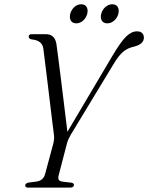

<svg xmlns="http://www.w3.org/2000/svg" viewBox="-20 -856 676 876"><path d="M317.5 -12Q317 0 299 0H107.5Q95 0 95 -10.5Q95.5 -19.5 110 -23L146 -27.5Q177.5 -32 185.5 -61L222.5 -198.5Q226.5 -213.5 226.8 -224Q227 -234.5 225.5 -246Q223.5 -261.5 218.5 -301.2Q213.5 -341 207.5 -392Q201.5 -443 195.2 -493.5Q189 -544 184.2 -582.8Q179.5 -621.5 177.5 -635.5Q172 -671.5 126 -676Q111 -678 111 -689Q110.5 -700 125.5 -700H190Q230 -700 237.5 -655Q239.5 -640.5 244.2 -604.2Q249 -568 255 -519.8Q261 -471.5 267.2 -420.8Q273.5 -370 278.8 -326Q284 -282 287.5 -254.5L492.5 -600.5Q530.5 -665 555.2 -689Q580 -713 604.5 -713Q621 -713 628.8 -704.8Q636.5 -696.5 636.5 -684Q636 -654 590.5 -643Q562.5 -637 542 -620Q521.5 -603 498 -563.5L303 -241.5Q290.5 -220 286 -203.5L248 -57.5Q244 -43 248 -36Q252 -29 266.5 -27L305.5 -22.5Q318 -20 317.5 -12ZM328 -749.5Q310.5 -749.5 303.2 -762Q296 -774.5 300.5 -793Q305.5 -811.5 319.2 -824Q333 -836.5 350.5 -836.5Q368 -836.5 375.2 -824Q382.5 -811.5 378 -793Q373 -774.5 359.2 -762Q345.5 -749.5 328 -749.5ZM469.5 -749.5Q452 -749.5 444.5 -762Q437 -774.5 442 -793Q446.5 -811.5 460.8 -824Q475 -836.5 492 -836.5Q510 -836.5 517.2 -824Q524.5 -811.5 520 -793Q515 -774.5 501 -762Q487 -749.5 469.5 -749.5Z"/></svg>

Font: Fraunces 144pt S050 Light
Style: Italic
Weight: 300
Italic angle: -16°
Version: Version 1.000; ttfautohint (v1.8.3)